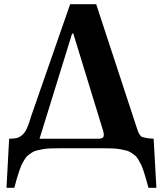

<svg xmlns="http://www.w3.org/2000/svg" viewBox="-20 -712 791 922"><path d="M169.9 -45.9H452.1Q474.6 -45.9 477.8 -57.6Q481 -69.3 470.2 -100.1L332 -550.8H326.2ZM11.2 189.9 23.9 -45.9Q46.4 -45.9 59.8 -49.1Q73.2 -52.2 86.4 -63.5Q99.6 -74.7 109.6 -96.4Q119.6 -118.2 129.9 -154.8L316.9 -691.9H441.9L636.2 -100.1Q641.6 -83.5 644 -77.6Q646.5 -71.8 651.9 -63.7Q657.2 -55.7 665 -53.5Q672.9 -51.3 685.1 -49.1Q697.3 -46.9 717.8 -45.9L731 189.9H692.9Q685.1 161.6 680.7 145.5Q676.3 129.4 669.4 109.1Q662.6 88.9 657.5 78.4Q652.3 67.9 644.3 54.4Q636.2 41 628.9 34.9Q621.6 28.8 609.9 21.2Q598.1 13.7 586.2 10.7Q574.2 7.8 556.9 4.6Q539.6 1.5 520.8 0.7Q502 0 477.1 0H265.1Q240.2 0 221.2 0.7Q202.1 1.5 185.1 4.6Q168 7.8 155.8 10.7Q143.6 13.7 132.1 21.2Q120.6 28.8 113 35.2Q105.5 41.5 97.4 54.7Q89.4 67.9 84.2 78.6Q79.1 89.4 72.3 109.4Q65.4 129.4 60.8 145.8Q56.2 162.1 48.8 189.9Z"/></svg>

Font: Linguistics Pro
Style: Bold
Weight: 700
Designer: Stefan Peev, Context Ltd
Foundry: Stefan Peev, Context Ltd
Version: Version 001.000